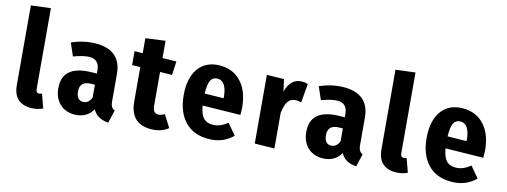

<svg xmlns="http://www.w3.org/2000/svg" viewBox="-66 -1181 4161 1577"><g transform="rotate(10 2014.5 -392.0)"><path d="M86 -144V-808L252 -814V-140Q252 -108 278 -106Q284 -106 291 -108L302 -110L333 8Q289 25 236 22Q86 11 86 -144Z M880 -144Q880 -93 914 -77L879 30Q782 15 751 -59Q723 -17 681 0Q643 16 595 13Q517 7 471 -45Q426 -97 426 -178Q426 -371 672 -354L717 -351V-378Q717 -469 634 -475Q583 -478 499 -455L462 -565Q563 -600 663 -593Q880 -577 880 -376ZM717 -151V-258L687 -260Q590 -267 590 -181Q590 -106 645 -102Q692 -99 717 -151Z M1380 -13Q1320 28 1236 22Q1059 10 1059 -179V-465L990 -470V-586L1059 -581V-706L1226 -714V-570L1343 -562L1327 -447L1226 -454V-170Q1226 -110 1271 -107Q1294 -105 1325 -120Z M1937 -221 1618 -243Q1624 -167 1653 -134Q1678 -105 1728 -102Q1787 -97 1853 -141L1921 -44Q1880 -11 1832 6Q1777 24 1715 19Q1586 10 1517 -76Q1450 -160 1450 -301Q1450 -439 1513 -518Q1580 -600 1698 -592Q1812 -584 1875 -504Q1941 -423 1941 -281ZM1778 -340Q1778 -476 1700 -482Q1662 -484 1643 -455Q1622 -422 1618 -343L1778 -332Z M2438 -567 2411 -409Q2389 -417 2365 -419Q2321 -422 2295 -388Q2274 -360 2260 -296V2L2094 -10V-583L2239 -573L2252 -471Q2293 -586 2387 -579Q2416 -577 2438 -567Z M2948 -144Q2948 -93 2982 -77L2947 30Q2850 15 2819 -59Q2791 -17 2749 0Q2711 16 2663 13Q2585 7 2539 -45Q2494 -97 2494 -178Q2494 -371 2740 -354L2785 -351V-378Q2785 -469 2702 -475Q2651 -478 2567 -455L2530 -565Q2631 -600 2731 -593Q2948 -577 2948 -376ZM2785 -151V-258L2755 -260Q2658 -267 2658 -181Q2658 -106 2713 -102Q2760 -99 2785 -151Z M3127 -144V-808L3293 -814V-140Q3293 -108 3319 -106Q3325 -106 3332 -108L3343 -110L3374 8Q3330 25 3277 22Q3127 11 3127 -144Z M3963 -221 3644 -243Q3650 -167 3679 -134Q3704 -105 3754 -102Q3813 -97 3879 -141L3947 -44Q3906 -11 3858 6Q3803 24 3741 19Q3612 10 3543 -76Q3476 -160 3476 -301Q3476 -439 3539 -518Q3606 -600 3724 -592Q3838 -584 3901 -504Q3967 -423 3967 -281ZM3804 -340Q3804 -476 3726 -482Q3688 -484 3669 -455Q3648 -422 3644 -343L3804 -332Z"/></g></svg>

Font: Xiangcui Wave Sans Xiangcui Wave Sans
Style: Regular
Weight: 800
Width: 3
Version: Version 0.920;March 28, 2024;FontCreator 14.0.0.2814 64-bit